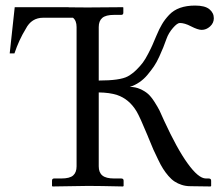

<svg xmlns="http://www.w3.org/2000/svg" viewBox="-20 -672 793 694"><path d="M741.2 2 743.2 0V-19C743.2 -24.3 740.1 -26.9 733.9 -26.9H724.1C706.2 -26.9 684.1 -45.2 657.7 -82C632.3 -117.2 604.2 -168.5 573.2 -235.8L556.6 -272.5C552.4 -280.9 546.2 -291.5 538.1 -304.2C529.9 -316.9 522.1 -326.5 514.6 -333C507.2 -339.5 497.7 -345.3 486.3 -350.3C474.9 -355.4 462.6 -357.9 449.2 -357.9C461.6 -361.8 473.2 -367.5 484.1 -375C495 -382.5 504.8 -391.4 513.4 -401.9C522.1 -412.3 529.7 -422.4 536.4 -432.1C543.1 -441.9 549.5 -453.6 555.7 -467.3C561.8 -481 566.7 -492 570.1 -500.5C573.5 -509 577.5 -519.5 582 -532.2C586.9 -545.9 594.6 -558.8 605 -570.8C615.4 -582.8 623.7 -588.9 629.9 -588.9C641.6 -588.9 654.9 -585 669.9 -577.1C686.8 -568.4 699.9 -564 709 -564C720.1 -564 730.1 -568.1 739.3 -576.4C748.4 -584.7 752.9 -594.6 752.9 -606C752.9 -619 747.6 -629.9 736.8 -638.7C726.1 -647.5 708.8 -651.9 685.1 -651.9C664.6 -651.9 646.5 -649.1 630.9 -643.6C615.2 -638 602.1 -629.6 591.3 -618.2C580.6 -606.8 571.9 -595.4 565.4 -584C559.2 -573.9 552.4 -559.9 544.9 -542L531.2 -509.8C528.3 -502.9 523.3 -492.6 516.1 -478.8C509 -464.9 502.4 -453.9 496.3 -445.8C490.3 -437.7 482.5 -428.9 472.9 -419.4C463.3 -410 453 -402.2 441.9 -396C423.3 -385.9 388.3 -380.9 336.9 -380.9V-574.2C336.9 -588.9 341.1 -599.9 349.6 -607.2C358.1 -614.5 372.2 -618.2 392.1 -618.2H418C423.2 -618.2 425.8 -620.8 425.8 -626V-645L423.8 -646L294.9 -645C289.7 -645 279.5 -645.1 264.2 -645.3C248.9 -645.4 237 -645.5 228.5 -645.5L228 -646H169.9H33.2L15.1 -479H32.2C43 -511.2 56.6 -540.9 73.2 -567.9C86.9 -594.6 107.9 -607.9 136.2 -607.9H243.7C252.4 -601.1 256.8 -589.8 256.8 -574.2V-70.8C256.8 -56.2 252.7 -45.2 244.4 -37.8C236.1 -30.5 222 -26.9 202.1 -26.9H175.8C170.6 -26.9 168 -24.3 168 -19V0L169.9 2L298.8 0C324.9 0 366.9 0.7 424.8 2L426.8 0V-19C426.8 -24.3 423.8 -26.9 418 -26.9H392.1C372.9 -26.9 358.9 -30.4 350.1 -37.6C341.3 -44.8 336.9 -55.8 336.9 -70.8V-337.9C363 -337.6 385.1 -334.5 403.3 -328.6C432.3 -318.8 455.7 -299.2 473.6 -269.5C481.4 -256.5 495 -226.7 514.2 -180.2C514.5 -179.2 515.1 -177.6 516.1 -175.3L534.2 -131.8L551.8 -94.7C557.9 -81.7 563.9 -70.7 569.6 -61.8C575.3 -52.8 581.7 -44.2 588.9 -35.9C596 -27.6 603.4 -20.9 611.1 -15.9C618.7 -10.8 627.4 -6.8 637 -3.7C646.6 -0.6 656.9 1 668 1Z"/></svg>

Font: Linux Biolinum G
Style: Bold
Weight: 700
Designer: Philipp H. Poll
Foundry: Philipp H. Poll
Version: Version 1.1.0